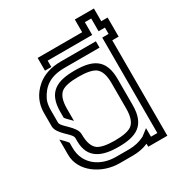

<svg xmlns="http://www.w3.org/2000/svg" viewBox="-194 -961 1012 1089"><g transform="rotate(-30 312.5 -416.5)"><path d="M125 -250V-229.2C125 -112.5 209.1 -83.3 312.5 -83.3C430.1 -83.3 500 -116.7 500 -250V-419.8C500 -550.6 428.6 -583.3 312.5 -583.3C197.1 -583.3 125 -550.8 125 -420.8V-382.3C132.1 -370.4 160.4 -345.9 166.7 -337.5V-416.7C166.7 -467.7 178.1 -502.1 202.1 -519.8C222.9 -534.4 259.4 -541.7 312.5 -541.7C365.6 -541.7 402.1 -534.4 422.9 -519.8C446.9 -502.1 458.3 -467.7 458.3 -416.7V-250C458.3 -199 446.9 -164.6 422.9 -146.9C402.1 -132.3 365.6 -125 312.5 -125C259.4 -125 222.9 -132.3 202.1 -146.9C178.1 -164.6 166.7 -199 166.7 -250C166.7 -303.2 83.3 -345.2 83.3 -375V-456.3C83.3 -483.3 87.5 -506.3 95.8 -524C126.4 -585.1 173.8 -625 270.8 -625H500V-666.7H270.8C206.3 -666.7 154.2 -650 113.5 -615.6C65.6 -574 41.7 -522.9 41.7 -461.5V-375C41.7 -321.8 125 -279.8 125 -250ZM83.3 -209.4V-242.7C78.1 -250 70.8 -258.3 60.4 -268.8L41.7 -287.5V-187.5C41.7 -77.8 155 0 270.8 0H357.3C393.8 0 427.1 -6.2 458.3 -19.8V0H583.3V-625H625V-750H583.3V-833.3H458.3V-750H166.7V-666.7H208.3V-708.3H500V-791.7H541.7V-708.3H583.3V-666.7H541.7V-41.7H500V-97.9L458.3 -65.6C428.1 -50 393.8 -41.7 357.3 -41.7H270.8C172.2 -41.7 83.3 -100 83.3 -209.4Z"/></g></svg>

Font: Sportrop
Style: Regular
Weight: 500
Version: Version 0.9